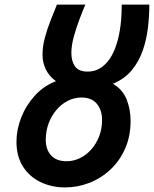

<svg xmlns="http://www.w3.org/2000/svg" viewBox="-20 -796 666 830"><path d="M261.5 14.2Q203.2 14.2 155.2 -8.9Q107.2 -32 79.2 -76.1Q51.2 -120.2 51.2 -183Q51.2 -235 71.4 -287.1Q91.5 -339.2 129.8 -381.8Q168 -424.2 221.8 -445Q192 -466.8 177.9 -496.4Q163.8 -526 163.8 -559.2Q163.8 -594.2 173.6 -631.6Q183.5 -669 198 -706.1Q212.5 -743.2 226 -776H349Q337.5 -749.5 323.5 -712.5Q309.5 -675.5 299 -637.2Q288.5 -599 288.5 -566.2Q288.5 -531.5 304.2 -509Q320 -486.5 359.2 -486.5Q385.5 -486.5 407.6 -498.2Q429.8 -510 447.6 -532.6Q465.5 -555.2 478.2 -588.6Q491 -622 498.2 -665.9Q505.5 -709.8 506 -763Q506.2 -766.5 506.2 -769.9Q506.2 -773.2 506.2 -776H625.5Q625.5 -726.5 619.4 -675Q613.2 -623.5 596.6 -576.2Q580 -529 549 -491.8Q518 -454.5 468.2 -434Q510.5 -408.8 527.5 -366Q544.5 -323.2 544.5 -273.8Q544.5 -206.8 520.9 -153.5Q497.2 -100.2 457.1 -62.8Q417 -25.2 366.1 -5.5Q315.2 14.2 261.5 14.2ZM267.5 -99Q298 -99 325.5 -112.4Q353 -125.8 374.5 -149.9Q396 -174 408.6 -206.5Q421.2 -239 421.2 -277.5Q421.2 -320.5 398.5 -347.5Q375.8 -374.5 332.2 -374.5Q301 -374.5 272.8 -360Q244.5 -345.5 223.4 -320.2Q202.2 -295 190 -262Q177.8 -229 177.8 -192Q177.8 -149.2 201 -124.1Q224.2 -99 267.5 -99Z"/></svg>

Font: Ubuntu Sans
Style: Italic
Weight: 400
Italic angle: -13.5°
Designer: Dalton Maag Ltd
Foundry: Dalton Maag Ltd
Version: Version 1.006